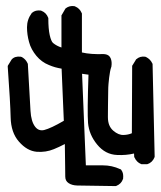

<svg xmlns="http://www.w3.org/2000/svg" viewBox="-20 -506 540 642"><path d="M238.3 114.3Q220.7 113.8 209.5 106.4Q198.2 99.1 198.2 84.5Q198.2 75.7 197.8 48.3Q197.3 21 196.8 -24.4Q187 -19.5 178 -15.1Q168.9 -10.7 160.2 -7.3Q133.3 3.9 102.5 1.5Q70.3 -1.5 43.5 -32.2Q16.6 -62.5 15.6 -113.8Q14.6 -160.6 5.9 -282.7V-285.6L7.3 -288.1L18.1 -305.7L18.6 -306.6L19 -307.1Q29.3 -318.8 49.3 -316.4L50.8 -315.9L52.7 -315.4Q57.1 -313 60.8 -309.8Q64.5 -306.6 67.4 -302.7Q70.3 -298.8 72.3 -293.9L73.2 -292.5V-290.5Q80.1 -173.3 82 -135.3Q83 -117.7 86.9 -104.2Q90.8 -90.8 97.7 -82Q109.4 -66.9 127.9 -71.3Q150.4 -77.1 193.4 -102.1L186 -276.4Q174.8 -278.3 164.3 -281.2Q153.8 -284.2 143.6 -288.6Q119.1 -298.3 101.6 -319.3Q97.2 -324.7 93.5 -330.1Q89.8 -335.4 86.7 -341.3Q83.5 -347.2 81.1 -353.3Q78.6 -359.4 77.1 -365.7Q73.7 -377.9 72 -390.1Q70.3 -402.3 70.3 -414.6Q70.3 -440.9 85.9 -461.9L86.4 -462.9L87.4 -463.4Q98.6 -473.1 116.7 -470.7L117.7 -470.2L119.1 -469.7Q134.8 -463.4 141.1 -446.8L141.6 -445.3V-443.4Q141.6 -409.7 146.2 -388.9Q150.9 -368.2 157.2 -362.3Q169.9 -352.1 185.5 -347.2V-452.1V-454.6L187 -457L197.8 -475.6L198.7 -477.1L200.2 -478.5Q212.4 -487.8 229 -485.4L230 -484.9L231.4 -484.4Q246.6 -478 252.9 -462.9L253.9 -460.9V-459V-330.6Q283.7 -323.7 326.2 -325.2Q329.1 -325.2 331.5 -324.7Q345.2 -322.8 350.1 -311Q355 -299.3 352.5 -283.7V-282.7L352.1 -282.2Q349.6 -274.9 347.9 -265.9Q346.2 -256.8 345 -246.8Q343.8 -236.8 342.8 -225.3Q341.8 -213.9 341.8 -201.2Q341.3 -175.3 341.1 -153.6Q340.8 -131.8 340.8 -114.7Q340.8 -99.1 345.2 -88.1Q349.6 -77.1 358.4 -69.3Q376.5 -53.7 393.6 -54.7Q408.7 -55.2 420.9 -60.5L421.9 -283.2V-286.1L423.3 -288.1L434.1 -305.7L434.6 -307.1L436 -308.1Q448.2 -318.8 465.3 -316.4L466.8 -315.9L468.3 -315.4Q482.9 -308.1 489.3 -293.9L490.2 -292.5V-290L497.1 16.6V18.1L496.6 20Q489.7 37.1 473.6 42.5L472.2 43H470.7H455.1H453.1L451.7 42.5Q444.3 39.6 438.7 33.9Q433.1 28.3 429.7 20.5L428.7 19V17.1L428.2 7.3Q401.4 13.7 371.6 12.2Q332 10.7 304.7 -22.9Q277.8 -55.7 274.4 -94.7Q271.5 -130.4 275.9 -256.3L254.4 -259.3L267.1 46.9H324.2Q354.5 46.9 381.8 59.6L384.3 60.5L385.7 62.5Q390.1 68.4 391.4 75.7Q392.6 83 391.6 91.3V92.3L391.1 92.8Q385.7 108.9 368.7 115.7L367.2 116.2H365.2Z"/></svg>

Font: NaikaiFont
Style: Bold
Weight: 700
Version: Version 1.89